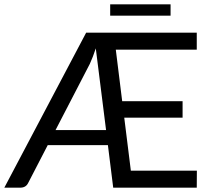

<svg xmlns="http://www.w3.org/2000/svg" viewBox="-23 -867 974 887"><path d="M886 0H500L475.5 -196.5H197.5L107.5 -22.5Q97 0 70.5 0H-3L375 -716H886V-637.5H512L541.5 -399.5H820.5V-323.5H551L581.5 -78.5H886.5ZM467 -266 419.5 -643.5Q406.5 -603.5 392 -572L233.5 -266ZM765 -794.5H486V-847H765Z"/></svg>

Font: Verano Sans
Style: Regular
Weight: 400
Designer: Lukasz Dziedzic with Adam Twardoch and Botio Nikoltchev
Foundry: tyPoland Lukasz Dziedzic
Version: Version 3.001;December 28, 2019;FontCreator 12.0.0.2547 64-b